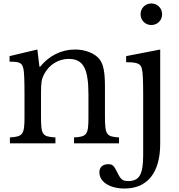

<svg xmlns="http://www.w3.org/2000/svg" viewBox="-20 -825 1033 1105"><path d="M216 -157V-291C216 -354 220 -371 234 -398C262 -452 316 -486 375 -486C458 -486 489 -433 489 -282V-150C489 -51 481 -38 406 -34V0H665V-34C592 -39 584 -49 584 -157V-324C584 -409 576 -453 553 -484C526 -518 472 -540 411 -540C332 -540 261 -503 211 -441H207L195 -540L35 -502V-470C93 -470 107 -464 115 -428C119 -411 121 -361 121 -283V-150C121 -50 111 -39 37 -34V0H299V-34C222 -39 216 -49 216 -157ZM697 260C829 260 902 168 902 2V-540L706 -502V-467C772 -467 791 -458 797 -427C802 -409 804 -357 804 -280V68C804 179 782 217 718 217C685 217 674 207 655 167C635 127 627 120 603 120C571 120 552 137 552 167C552 222 612 260 697 260ZM789 -743C789 -708 816 -681 851 -681C886 -681 913 -708 913 -743C913 -778 886 -805 851 -805C816 -805 789 -778 789 -743Z"/></svg>

Font: Libre Baskerville
Style: Regular
Weight: 400
Designer: Pablo Impallari, Rodrigo Fuenzalida
Foundry: Pablo Impallari, Rodrigo Fuenzalida
Version: Version 1.051;Glyphs 3.2.3 (3260)